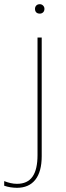

<svg xmlns="http://www.w3.org/2000/svg" viewBox="-44 -699 314 916"><path d="M37 197Q94 197 124.5 158.5Q155 120 155 46V-520H135V41Q135 110 111 144Q87 178 37 178Q22 178 6.5 174.5Q-9 171 -24 165V187Q-10 192 6 194.5Q22 197 37 197ZM146 -634Q155 -634 161.5 -640Q168 -646 168 -657Q168 -666 161.5 -672.5Q155 -679 146 -679Q135 -679 129 -672.5Q123 -666 123 -657Q123 -646 129 -640Q135 -634 146 -634Z"/></svg>

Font: Fixel Variable
Style: Regular
Weight: 100
Width: 3
Designer: AlfaBravo + MacPaw
Foundry: Kyrylo Tkachov, Marchela Mozhyna, Serhii Makarenko, Maria Weinstein, Zakhar Kryvoshyya
Version: Version 1.211